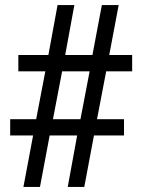

<svg xmlns="http://www.w3.org/2000/svg" viewBox="-20 -734 559 754"><path d="M72 0H137L175 -202H283L246 0H311L349 -202H467V-266H361L397 -454H499V-518H409L446 -714H380L343 -518H236L272 -714H206L170 -518H52V-454H158L122 -266H20V-202H110ZM188 -266 224 -454H332L296 -266Z"/></svg>

Font: Noto Serif Armenian SemiCondensed SemiBold
Style: Regular
Weight: 600
Width: 4
Designer: Monotype Design Team
Foundry: Monotype Imaging Inc.
Version: Version 2.008